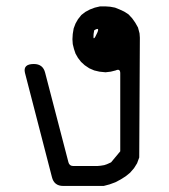

<svg xmlns="http://www.w3.org/2000/svg" viewBox="-20 -580 540 612"><path d="M278.3 -471.7Q275.4 -442.4 290 -475.6Q298.8 -495.1 280.3 -483.4ZM59.6 -347.7Q52.7 -376 87.9 -376Q117.2 -376 124 -347.7L198.2 -62.5Q201.2 -50.8 213.9 -50.8H290L300.8 -51.8L312.5 -53.7L323.2 -57.6L334 -62.5L363.3 -97.7V-346.7Q363.3 -362.3 348.6 -355.5L333 -351.6L316.4 -349.6L296.9 -351.6L280.3 -355.5L264.6 -362.3L250 -372.1L238.3 -382.8L228.5 -395.5L220.7 -409.2L215.8 -423.8L211.9 -439.5L210.9 -455.1L211.9 -471.7L214.8 -489.3L220.7 -504.9L228.5 -518.6L239.3 -532.2L252 -542L266.6 -549.8L282.2 -555.7L298.8 -559.6H316.4L331.1 -558.6L346.7 -555.7L361.3 -549.8L376 -543L389.6 -534.2L401.4 -521.5L411.1 -507.8L419.9 -492.2L424.8 -473.6L425.8 -460L423.8 -78.1L417 -59.6L407.2 -43.9L394.5 -29.3L379.9 -17.6L364.3 -7.8L347.7 1L329.1 7.8L310.5 12.7H181.6Q152.3 12.7 145.5 -15.6Z"/></svg>

Font: B2 Hana
Style: Regular
Weight: 500
Version: 2020-08-05; (max)